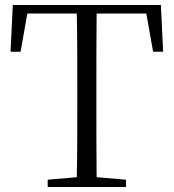

<svg xmlns="http://www.w3.org/2000/svg" viewBox="-20 -745 692 765"><path d="M22 -539H62L89 -691H286C288 -592 288 -491 288 -390V-335C288 -235 288 -136 286 -39L170 -29V0H482V-29L365 -39C364 -137 364 -235 364 -335V-390C364 -491 364 -593 365 -691H563L590 -539H630L621 -725H31Z"/></svg>

Font: Noto Serif SC Light
Style: Regular
Weight: 300
Designer: Ryoko NISHIZUKA 西塚涼子 (kana & ideographs); Frank Grießhammer (Latin, Greek & Cyrillic); Wenlong ZHANG 张文龙 (bopomofo); San
Foundry: Adobe
Version: Version 2.001;hotconv 1.1.0;makeotfexe 2.6.0